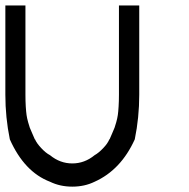

<svg xmlns="http://www.w3.org/2000/svg" viewBox="-20 -687 707 717"><path d="M333.3 -8.3Q295.8 10 250 10Q204.2 10 166.7 -8.3Q70.8 -45 16.7 -166.7Q0 -248.3 0 -333.3V-666.7H75V-333.3Q75 -309.2 76.2 -289.2Q77.5 -269.2 79.2 -257.5Q80.8 -245.8 85 -230.8Q89.2 -215.8 91.2 -210.4Q93.3 -205 100.4 -188.8Q107.5 -172.5 110 -166.7H110.8Q116.7 -152.5 133.8 -134.2Q150.8 -115.8 166.7 -107.5Q204.2 -76.7 250 -76.7Q295.8 -76.7 333.3 -107.5Q348.3 -115.8 365.4 -133.8Q382.5 -151.7 388.3 -166.7H389.2Q391.7 -172.5 398.8 -188.8Q405.8 -205 407.9 -210.4Q410 -215.8 414.2 -230.8Q418.3 -245.8 420 -257.5Q421.7 -269.2 422.9 -289.2Q424.2 -309.2 424.2 -333.3V-666.7H500V-333.3Q500 -248.3 483.3 -166.7Q431.7 -52.5 333.3 -8.3Z"/></svg>

Font: 0xA000-Mono
Style: Mono
Weight: 400
Version: Version 0.1